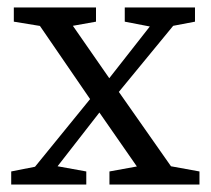

<svg xmlns="http://www.w3.org/2000/svg" viewBox="-20 -494 564 514"><path d="M10 0H211V-35L117 -52H96L10 -35V0ZM35 0H96L279 -235L245 -258L35 0ZM273 0H514V-35L404 -55H383L273 -35V0ZM276 -221 484 -474H421L243 -247L276 -221ZM380 0H472L282 -271L141 -474H53L232 -213L380 0ZM17 -436 121 -419H142L237 -436V-474H17V-436ZM314 -436 397 -420H418L502 -436V-474H314V-436Z"/></svg>

Font: Source Serif Variable
Style: Regular
Weight: 389
Designer: Frank Grießhammer
Foundry: Adobe Systems Incorporated
Version: Version 3.001;hotconv 1.0.111;makeotfexe 2.5.65597